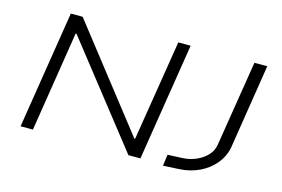

<svg xmlns="http://www.w3.org/2000/svg" viewBox="-92 -905 1631 1111"><g transform="rotate(15 723.5 -349.0)"><path d="M96 0 208 -705H279L750 -102H755L852 -705H926L814 0H742L270 -601H265L170 0ZM951 7 960 -61 1052 -65Q1097 -68 1134.5 -85.5Q1172 -103 1196.5 -130.5Q1221 -158 1226 -194L1308 -705H1385L1305 -198Q1295 -143 1258 -98Q1221 -53 1165.5 -27Q1110 -1 1046 2Z"/></g></svg>

Font: Nunito Sans 7pt Expanded Light
Style: Italic
Weight: 300
Width: 7
Italic angle: -9°
Designer: Vernon Adams
Foundry: Vernon Adams
Version: Version 3.101;gftools[0.9.27]